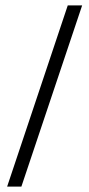

<svg xmlns="http://www.w3.org/2000/svg" viewBox="-20 -694 332 714"><path d="M6.5 0H59.5L285.5 -674H232Z"/></svg>

Font: Anybody Light
Style: Regular
Weight: 300
Designer: Tyler Finck
Foundry: Etcetera Type Company
Version: Version 1.111; ttfautohint (v1.8.4)